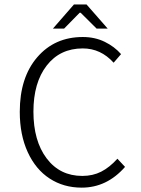

<svg xmlns="http://www.w3.org/2000/svg" viewBox="-20 -840 640 872"><path d="M220.2 -710 315.9 -819.8H373L469.2 -710H418.9L346.2 -782.2H341.8L271 -710ZM351.1 12.2Q269 12.2 205.6 -29.1Q142.1 -70.3 106 -148.9Q69.8 -227.5 69.8 -332Q69.8 -487.8 148.9 -579.8Q228 -671.9 356 -671.9Q411.1 -671.9 455.6 -650.1Q500 -628.4 529.8 -594.2L496.1 -555.2Q437.5 -620.1 356 -620.1Q252.4 -620.1 192.1 -542.2Q131.8 -464.4 131.8 -333Q131.8 -200.2 191.9 -120.6Q252 -41 354 -41Q401.4 -41 439.5 -60.3Q477.5 -79.6 513.2 -119.1L547.9 -82Q465.3 12.2 351.1 12.2Z"/></svg>

Font: Office Code Pro Light
Style: Regular
Weight: 300
Designer: Nathan Rutzky & Paul D. Hunt
Foundry: Adobe Systems Incorporated
Version: Version 1.004;PS 001.004;hotconv 1.0.70;makeotf.lib2.5.58329